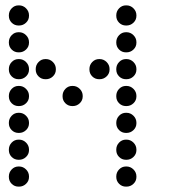

<svg xmlns="http://www.w3.org/2000/svg" viewBox="-20 -708 640 715"><path d="M49 -688Q34 -688 23.5 -677Q13 -666 13 -651V-649Q13 -634 23.5 -623.5Q34 -613 49 -613H51Q66 -613 77 -623.5Q88 -634 88 -649V-651Q88 -666 77 -677Q66 -688 51 -688ZM449 -688Q434 -688 423.5 -677Q413 -666 413 -651V-649Q413 -634 423.5 -623.5Q434 -613 449 -613H451Q466 -613 477 -623.5Q488 -634 488 -649V-651Q488 -666 477 -677Q466 -688 451 -688ZM49 -588Q34 -588 23.5 -577Q13 -566 13 -551V-549Q13 -534 23.5 -523.5Q34 -513 49 -513H51Q66 -513 77 -523.5Q88 -534 88 -549V-551Q88 -566 77 -577Q66 -588 51 -588ZM449 -588Q434 -588 423.5 -577Q413 -566 413 -551V-549Q413 -534 423.5 -523.5Q434 -513 449 -513H451Q466 -513 477 -523.5Q488 -534 488 -549V-551Q488 -566 477 -577Q466 -588 451 -588ZM49 -488Q34 -488 23.5 -477Q13 -466 13 -451V-449Q13 -434 23.5 -423.5Q34 -413 49 -413H51Q66 -413 77 -423.5Q88 -434 88 -449V-451Q88 -466 77 -477Q66 -488 51 -488ZM149 -488Q134 -488 123.5 -477Q113 -466 113 -451V-449Q113 -434 123.5 -423.5Q134 -413 149 -413H151Q166 -413 177 -423.5Q188 -434 188 -449V-451Q188 -466 177 -477Q166 -488 151 -488ZM349 -488Q334 -488 323.5 -477Q313 -466 313 -451V-449Q313 -434 323.5 -423.5Q334 -413 349 -413H351Q366 -413 377 -423.5Q388 -434 388 -449V-451Q388 -466 377 -477Q366 -488 351 -488ZM449 -488Q434 -488 423.5 -477Q413 -466 413 -451V-449Q413 -434 423.5 -423.5Q434 -413 449 -413H451Q466 -413 477 -423.5Q488 -434 488 -449V-451Q488 -466 477 -477Q466 -488 451 -488ZM49 -388Q34 -388 23.5 -377Q13 -366 13 -351V-349Q13 -334 23.5 -323.5Q34 -313 49 -313H51Q66 -313 77 -323.5Q88 -334 88 -349V-351Q88 -366 77 -377Q66 -388 51 -388ZM249 -388Q234 -388 223.5 -377Q213 -366 213 -351V-349Q213 -334 223.5 -323.5Q234 -313 249 -313H251Q266 -313 277 -323.5Q288 -334 288 -349V-351Q288 -366 277 -377Q266 -388 251 -388ZM449 -388Q434 -388 423.5 -377Q413 -366 413 -351V-349Q413 -334 423.5 -323.5Q434 -313 449 -313H451Q466 -313 477 -323.5Q488 -334 488 -349V-351Q488 -366 477 -377Q466 -388 451 -388ZM49 -288Q34 -288 23.5 -277Q13 -266 13 -251V-249Q13 -234 23.5 -223.5Q34 -213 49 -213H51Q66 -213 77 -223.5Q88 -234 88 -249V-251Q88 -266 77 -277Q66 -288 51 -288ZM449 -288Q434 -288 423.5 -277Q413 -266 413 -251V-249Q413 -234 423.5 -223.5Q434 -213 449 -213H451Q466 -213 477 -223.5Q488 -234 488 -249V-251Q488 -266 477 -277Q466 -288 451 -288ZM49 -188Q34 -188 23.5 -177Q13 -166 13 -151V-149Q13 -134 23.5 -123.5Q34 -113 49 -113H51Q66 -113 77 -123.5Q88 -134 88 -149V-151Q88 -166 77 -177Q66 -188 51 -188ZM449 -188Q434 -188 423.5 -177Q413 -166 413 -151V-149Q413 -134 423.5 -123.5Q434 -113 449 -113H451Q466 -113 477 -123.5Q488 -134 488 -149V-151Q488 -166 477 -177Q466 -188 451 -188ZM49 -88Q34 -88 23.5 -77Q13 -66 13 -51V-49Q13 -34 23.5 -23.5Q34 -13 49 -13H51Q66 -13 77 -23.5Q88 -34 88 -49V-51Q88 -66 77 -77Q66 -88 51 -88ZM449 -88Q434 -88 423.5 -77Q413 -66 413 -51V-49Q413 -34 423.5 -23.5Q434 -13 449 -13H451Q466 -13 477 -23.5Q488 -34 488 -49V-51Q488 -66 477 -77Q466 -88 451 -88Z"/></svg>

Font: Doto Rounded
Style: Bold
Weight: 700
Monospace: yes
Version: Version 1.000